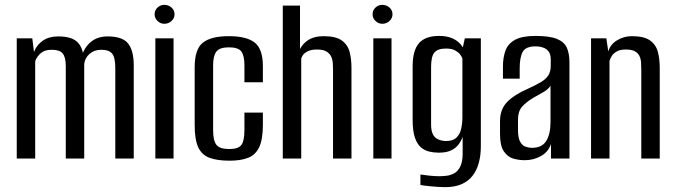

<svg xmlns="http://www.w3.org/2000/svg" viewBox="-20 -653 2779 791"><path d="M49 0V-495H113L120 -439Q131 -468 156.5 -485.5Q182 -503 219 -503Q276 -503 299.5 -479Q323 -455 325 -409H314Q322 -451 350.5 -477Q379 -503 423 -503Q485 -503 508 -473.5Q531 -444 531 -384V0H455V-373Q455 -416 442 -432Q429 -448 397 -448Q369 -448 349.5 -431.5Q330 -415 327 -390V0H251V-380Q251 -417 238.5 -432.5Q226 -448 193 -448Q164 -448 148 -434Q132 -420 125 -401V0Z M620 0V-495H695V0ZM657 -555Q641 -555 629 -566.5Q617 -578 617 -594Q617 -611 629 -622Q641 -633 657 -633Q674 -633 686.5 -622Q699 -611 699 -594Q699 -578 686.5 -566.5Q674 -555 657 -555Z M926 9Q876 9 844 -2.5Q812 -14 797 -45.5Q782 -77 782 -139V-376Q782 -450 815.5 -477Q849 -504 923 -504Q996 -504 1029.5 -477.5Q1063 -451 1063 -380V-314H987V-384Q987 -423 974.5 -440.5Q962 -458 923 -458Q885 -458 871.5 -440.5Q858 -423 858 -384V-117Q858 -74 871.5 -56.5Q885 -39 925 -39Q962 -39 974.5 -56Q987 -73 987 -117V-189H1063V-139Q1063 -79 1048 -47Q1033 -15 1002.5 -3Q972 9 926 9Z M1145 0V-630H1216V-451Q1229 -476 1253 -490Q1277 -504 1313 -504Q1364 -504 1388.5 -486Q1413 -468 1420.5 -438.5Q1428 -409 1428 -373V0H1352V-365Q1352 -379 1351 -393.5Q1350 -408 1344 -420.5Q1338 -433 1324.5 -441Q1311 -449 1286 -449Q1263 -449 1248.5 -442Q1234 -435 1227.5 -425.5Q1221 -416 1221 -409V0Z M1518 0V-495H1593V0ZM1555 -555Q1539 -555 1527 -566.5Q1515 -578 1515 -594Q1515 -611 1527 -622Q1539 -633 1555 -633Q1572 -633 1584.5 -622Q1597 -611 1597 -594Q1597 -578 1584.5 -566.5Q1572 -555 1555 -555Z M1814 118Q1802 118 1785.5 117Q1769 116 1753.5 114.5Q1738 113 1726.5 111.5Q1715 110 1712 109V66Q1725 68 1748.5 70.5Q1772 73 1790 73Q1804 73 1820.5 71Q1837 69 1852 60.5Q1867 52 1876.5 32.5Q1886 13 1886 -20V-89Q1880 -72 1868.5 -57Q1857 -42 1837.5 -33Q1818 -24 1788 -24Q1768 -24 1748.5 -28.5Q1729 -33 1713.5 -46.5Q1698 -60 1689 -87Q1680 -114 1680 -160V-380Q1680 -445 1706 -475Q1732 -505 1789 -505Q1817 -505 1837.5 -497.5Q1858 -490 1872.5 -476Q1887 -462 1894 -442L1883 -441L1895 -495H1961V-51Q1961 -13 1952.5 18Q1944 49 1926.5 71.5Q1909 94 1881 106Q1853 118 1814 118ZM1817 -72Q1846 -72 1860.5 -86Q1875 -100 1880 -123Q1885 -146 1885 -170V-412Q1882 -421 1874.5 -430Q1867 -439 1853.5 -446Q1840 -453 1817 -453Q1784 -453 1770 -437Q1756 -421 1756 -377V-141Q1756 -117 1762 -103Q1768 -89 1778.5 -82.5Q1789 -76 1799.5 -74Q1810 -72 1817 -72Z M2142 7Q2118 7 2095 0.5Q2072 -6 2056 -29Q2040 -52 2040 -101V-154Q2040 -203 2069.5 -233Q2099 -263 2154 -287Q2187 -302 2208 -314.5Q2229 -327 2239 -342.5Q2249 -358 2249 -384V-407Q2249 -429 2240.5 -440.5Q2232 -452 2217.5 -457Q2203 -462 2186 -462Q2146 -462 2133.5 -439.5Q2121 -417 2121 -371V-329H2052V-378Q2052 -415 2062 -443.5Q2072 -472 2101 -488.5Q2130 -505 2186 -505Q2245 -505 2275 -492.5Q2305 -480 2315.5 -456Q2326 -432 2326 -396V0H2250V-60Q2239 -27 2208.5 -10Q2178 7 2142 7ZM2172 -44Q2213 -44 2230.5 -72.5Q2248 -101 2248 -150V-300Q2239 -285 2218.5 -273.5Q2198 -262 2177 -250Q2147 -232 2130.5 -213Q2114 -194 2114 -160V-117Q2114 -85 2123 -69Q2132 -53 2145.5 -48.5Q2159 -44 2172 -44Z M2415 0V-495H2478L2486 -441Q2495 -471 2523 -487.5Q2551 -504 2583 -504Q2634 -504 2658.5 -486Q2683 -468 2690.5 -438.5Q2698 -409 2698 -373V0H2622V-365Q2622 -381 2621 -396Q2620 -411 2614 -423Q2608 -435 2595 -442Q2582 -449 2557 -449Q2535 -449 2521 -441Q2507 -433 2500.5 -422.5Q2494 -412 2491 -402V0Z"/></svg>

Font: Alumni Sans Thin Medium
Style: Regular
Weight: 500
Version: Version 1.018